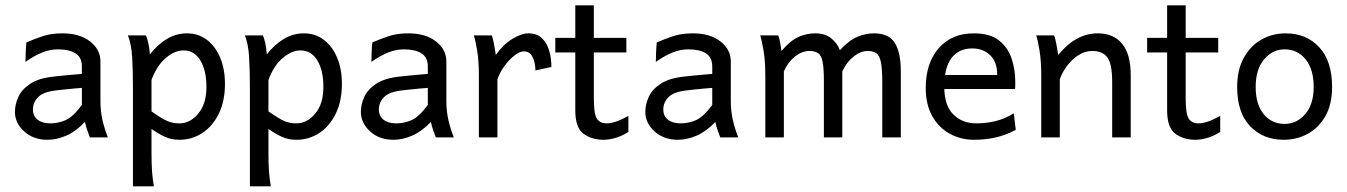

<svg xmlns="http://www.w3.org/2000/svg" viewBox="-20 -503 4933 703"><path d="M153.8 8.8Q102.1 8.8 68.4 -22Q34.7 -52.7 34.7 -93.3Q34.7 -121.1 47.6 -148.9Q60.5 -176.8 92.5 -197.3Q124.5 -217.8 181.2 -223.1Q193.8 -224.6 214.4 -226.6Q234.9 -228.5 253.7 -230.2Q272.5 -231.9 279.8 -232.4V-259.8Q279.8 -293 256.6 -307.6Q233.4 -322.3 191.9 -322.3Q163.1 -322.3 134 -310.5Q105 -298.8 73.2 -276.4Q73.2 -288.6 74.2 -312.3Q75.2 -335.9 76.7 -347.7Q105 -359.9 136 -370.4Q167 -380.9 208.5 -380.9Q272 -380.9 309.8 -351.3Q347.7 -321.8 347.7 -278.3V-135.3Q347.7 -95.7 355.2 -63.2Q362.8 -30.8 375 0H309.1Q305.7 -8.8 300.3 -23.9Q294.9 -39.1 291 -56.6Q258.3 -22 223.1 -6.6Q188 8.8 153.8 8.8ZM164.6 -51.3Q192.9 -51.3 220 -63Q247.1 -74.7 279.8 -118.7V-181.2Q271 -180.7 252.7 -179Q234.4 -177.2 215.3 -175.3Q196.3 -173.3 184.6 -171.9Q138.2 -166.5 119.4 -147.2Q100.6 -127.9 100.6 -102.5Q100.6 -78.1 117.7 -64.7Q134.8 -51.3 164.6 -51.3Z M466.8 179.2V-177.2Q466.8 -245.6 463.9 -293.9Q460.9 -342.3 448.2 -373.5H514.2Q518.6 -364.3 522.7 -346.7Q526.9 -329.1 528.8 -303.7Q554.7 -337.9 589.4 -359.4Q624 -380.9 664.6 -380.9Q706.5 -380.9 737.8 -356.9Q769 -333 786.4 -291.3Q803.7 -249.5 803.7 -195.8Q803.7 -133.3 781.2 -87.2Q758.8 -41 720.9 -16.1Q683.1 8.8 637.2 8.8Q607.4 8.8 584 -2Q560.5 -12.7 534.7 -30.8V54.7Q534.7 98.6 536.9 127.2Q539.1 155.8 543.5 179.2ZM637.2 -51.3Q675.8 -51.3 705.8 -86.9Q735.8 -122.6 735.8 -184.6Q735.8 -245.6 713.6 -282Q691.4 -318.4 651.9 -318.4Q620.1 -318.4 587.4 -291Q554.7 -263.7 534.7 -210.4V-95.2Q572.3 -68.8 592 -60.1Q611.8 -51.3 637.2 -51.3Z M895 179.2V-177.2Q895 -245.6 892.1 -293.9Q889.2 -342.3 876.5 -373.5H942.4Q946.8 -364.3 950.9 -346.7Q955.1 -329.1 957 -303.7Q982.9 -337.9 1017.6 -359.4Q1052.2 -380.9 1092.8 -380.9Q1134.8 -380.9 1166 -356.9Q1197.3 -333 1214.6 -291.3Q1231.9 -249.5 1231.9 -195.8Q1231.9 -133.3 1209.5 -87.2Q1187 -41 1149.2 -16.1Q1111.3 8.8 1065.4 8.8Q1035.6 8.8 1012.2 -2Q988.8 -12.7 962.9 -30.8V54.7Q962.9 98.6 965.1 127.2Q967.3 155.8 971.7 179.2ZM1065.4 -51.3Q1104 -51.3 1134 -86.9Q1164.1 -122.6 1164.1 -184.6Q1164.1 -245.6 1141.8 -282Q1119.6 -318.4 1080.1 -318.4Q1048.3 -318.4 1015.6 -291Q982.9 -263.7 962.9 -210.4V-95.2Q1000.5 -68.8 1020.3 -60.1Q1040 -51.3 1065.4 -51.3Z M1420.4 8.8Q1368.7 8.8 1335 -22Q1301.3 -52.7 1301.3 -93.3Q1301.3 -121.1 1314.2 -148.9Q1327.1 -176.8 1359.1 -197.3Q1391.1 -217.8 1447.8 -223.1Q1460.4 -224.6 1481 -226.6Q1501.5 -228.5 1520.3 -230.2Q1539.1 -231.9 1546.4 -232.4V-259.8Q1546.4 -293 1523.2 -307.6Q1500 -322.3 1458.5 -322.3Q1429.7 -322.3 1400.6 -310.5Q1371.6 -298.8 1339.8 -276.4Q1339.8 -288.6 1340.8 -312.3Q1341.8 -335.9 1343.3 -347.7Q1371.6 -359.9 1402.6 -370.4Q1433.6 -380.9 1475.1 -380.9Q1538.6 -380.9 1576.4 -351.3Q1614.3 -321.8 1614.3 -278.3V-135.3Q1614.3 -95.7 1621.8 -63.2Q1629.4 -30.8 1641.6 0H1575.7Q1572.3 -8.8 1566.9 -23.9Q1561.5 -39.1 1557.6 -56.6Q1524.9 -22 1489.7 -6.6Q1454.6 8.8 1420.4 8.8ZM1431.2 -51.3Q1459.5 -51.3 1486.6 -63Q1513.7 -74.7 1546.4 -118.7V-181.2Q1537.6 -180.7 1519.3 -179Q1501 -177.2 1481.9 -175.3Q1462.9 -173.3 1451.2 -171.9Q1404.8 -166.5 1386 -147.2Q1367.2 -127.9 1367.2 -102.5Q1367.2 -78.1 1384.3 -64.7Q1401.4 -51.3 1431.2 -51.3Z M1733.4 0V-225.1Q1733.4 -278.8 1727.3 -316.7Q1721.2 -354.5 1714.8 -373.5H1780.8Q1785.2 -361.8 1789.3 -338.4Q1793.5 -314.9 1795.4 -301.8Q1822.3 -340.3 1856 -360.6Q1889.6 -380.9 1914.6 -380.9Q1945.3 -380.9 1963.9 -363.5Q1982.4 -346.2 1990.7 -318.1Q1999 -290 1999 -257.8L1940.4 -245.1Q1940.4 -272.5 1930.2 -293.7Q1919.9 -314.9 1897.9 -314.9Q1882.8 -314.9 1863.3 -299.6Q1843.8 -284.2 1826.7 -260.7Q1809.6 -237.3 1801.3 -212.4V0Z M2189.9 8.8Q2147 8.8 2116.7 -13.2Q2086.4 -35.2 2086.4 -98.6V-483.4H2154.3V-142.6Q2154.3 -86.4 2165.3 -68.8Q2176.3 -51.3 2201.2 -51.3Q2231.9 -51.3 2280.8 -78.6V-20Q2255.4 -3.9 2232.2 2.4Q2209 8.8 2189.9 8.8ZM2013.2 -311V-364.3H2273.4V-311Z M2461.9 8.8Q2410.2 8.8 2376.5 -22Q2342.8 -52.7 2342.8 -93.3Q2342.8 -121.1 2355.7 -148.9Q2368.7 -176.8 2400.6 -197.3Q2432.6 -217.8 2489.3 -223.1Q2502 -224.6 2522.5 -226.6Q2543 -228.5 2561.8 -230.2Q2580.6 -231.9 2587.9 -232.4V-259.8Q2587.9 -293 2564.7 -307.6Q2541.5 -322.3 2500 -322.3Q2471.2 -322.3 2442.1 -310.5Q2413.1 -298.8 2381.3 -276.4Q2381.3 -288.6 2382.3 -312.3Q2383.3 -335.9 2384.8 -347.7Q2413.1 -359.9 2444.1 -370.4Q2475.1 -380.9 2516.6 -380.9Q2580.1 -380.9 2617.9 -351.3Q2655.8 -321.8 2655.8 -278.3V-135.3Q2655.8 -95.7 2663.3 -63.2Q2670.9 -30.8 2683.1 0H2617.2Q2613.8 -8.8 2608.4 -23.9Q2603 -39.1 2599.1 -56.6Q2566.4 -22 2531.2 -6.6Q2496.1 8.8 2461.9 8.8ZM2472.7 -51.3Q2501 -51.3 2528.1 -63Q2555.2 -74.7 2587.9 -118.7V-181.2Q2579.1 -180.7 2560.8 -179Q2542.5 -177.2 2523.4 -175.3Q2504.4 -173.3 2492.7 -171.9Q2446.3 -166.5 2427.5 -147.2Q2408.7 -127.9 2408.7 -102.5Q2408.7 -78.1 2425.8 -64.7Q2442.9 -51.3 2472.7 -51.3Z M2782.2 0V-225.1Q2782.2 -278.8 2775.9 -316.7Q2769.5 -354.5 2763.7 -373.5H2829.6Q2834 -361.8 2836.7 -345.7Q2839.4 -329.6 2841.3 -316.4Q2875 -355.5 2904.5 -368.2Q2934.1 -380.9 2965.3 -380.9Q3001.5 -380.9 3023.9 -362.3Q3046.4 -343.8 3055.2 -319.3Q3089.8 -356.4 3120.4 -368.7Q3150.9 -380.9 3179.7 -380.9Q3235.4 -380.9 3256.8 -345.2Q3278.3 -309.6 3278.3 -241.7V0H3210.4V-201.2Q3210.4 -248.5 3205.8 -273.4Q3201.2 -298.3 3189.7 -307.4Q3178.2 -316.4 3157.7 -316.4Q3130.9 -316.4 3105.5 -296.1Q3080.1 -275.9 3064 -241.7V0H2996.6V-208.5Q2996.6 -253.9 2991.9 -277.1Q2987.3 -300.3 2975.6 -308.3Q2963.9 -316.4 2943.4 -316.4Q2916.5 -316.4 2890.4 -295.7Q2864.3 -274.9 2850.1 -241.7V0Z M3545.4 8.8Q3499 8.8 3458.7 -12.7Q3418.5 -34.2 3394 -76.7Q3369.6 -119.1 3369.6 -181.2Q3369.6 -272 3417 -326.4Q3464.4 -380.9 3545.4 -380.9Q3606 -380.9 3638.7 -354.2Q3671.4 -327.6 3684.3 -287.6Q3697.3 -247.6 3697.3 -206.1Q3697.3 -201.2 3697.3 -191.9Q3697.3 -182.6 3696.8 -177.2H3424.3V-228.5H3631.3Q3631.3 -275.9 3605.5 -300.8Q3579.6 -325.7 3540 -325.7Q3491.7 -325.7 3464.6 -291.5Q3437.5 -257.3 3437.5 -184.6Q3437.5 -116.7 3470.5 -84Q3503.4 -51.3 3554.7 -51.3Q3589.8 -51.3 3624 -59.3Q3658.2 -67.4 3691.9 -87.9L3699.2 -27.3Q3660.2 -7.3 3623.8 0.7Q3587.4 8.8 3545.4 8.8Z M3792.5 0Q3792.5 0 3792.5 -24.4Q3792.5 -48.8 3792.5 -85.7Q3792.5 -122.6 3792.5 -160.4Q3792.5 -198.2 3792.5 -225.1Q3792.5 -278.8 3786.4 -316.7Q3780.3 -354.5 3773.9 -373.5H3839.8Q3844.2 -361.8 3848.4 -338.4Q3852.5 -314.9 3854.5 -301.8Q3889.6 -343.8 3925.3 -362.3Q3960.9 -380.9 3999.5 -380.9Q4057.6 -380.9 4088.9 -342.5Q4120.1 -304.2 4120.1 -228.5Q4120.1 -210.4 4120.1 -181.9Q4120.1 -153.3 4120.1 -122.1Q4120.1 -90.8 4120.1 -63Q4120.1 -35.2 4120.1 -17.6Q4120.1 0 4120.1 0H4052.2Q4052.2 0 4052.2 -23.7Q4052.2 -47.4 4052.2 -81.8Q4052.2 -116.2 4052.2 -149.2Q4052.2 -182.1 4052.2 -201.2Q4052.2 -270 4034.4 -293.2Q4016.6 -316.4 3979 -316.4Q3952.6 -316.4 3928.5 -300.8Q3904.3 -285.2 3886.5 -261.2Q3868.7 -237.3 3860.4 -212.4V0Z M4356.9 8.8Q4314 8.8 4283.7 -13.2Q4253.4 -35.2 4253.4 -98.6V-483.4H4321.3V-142.6Q4321.3 -86.4 4332.3 -68.8Q4343.3 -51.3 4368.2 -51.3Q4398.9 -51.3 4447.8 -78.6V-20Q4422.4 -3.9 4399.2 2.4Q4376 8.8 4356.9 8.8ZM4180.2 -311V-364.3H4440.4V-311Z M4680.2 8.8Q4605 8.8 4557.4 -40.8Q4509.8 -90.3 4509.8 -184.6Q4509.8 -247.6 4534.2 -291.5Q4558.6 -335.4 4598.9 -358.2Q4639.2 -380.9 4687.5 -380.9Q4763.2 -380.9 4810.3 -330.1Q4857.4 -279.3 4857.4 -184.6Q4857.4 -121.6 4833.3 -78.6Q4809.1 -35.6 4768.8 -13.4Q4728.5 8.8 4680.2 8.8ZM4683.6 -49.3Q4728 -49.3 4759 -85.2Q4790 -121.1 4790 -184.6Q4790 -249 4760.5 -285.6Q4731 -322.3 4683.6 -322.3Q4639.2 -322.3 4608.4 -285.6Q4577.6 -249 4577.6 -184.6Q4577.6 -121.1 4606.9 -85.2Q4636.2 -49.3 4683.6 -49.3Z"/></svg>

Font: Harmattan
Style: Regular
Weight: 400
Designer: George W. Nuss III and SIL International
Foundry: SIL International
Version: Version 4.000